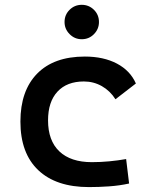

<svg xmlns="http://www.w3.org/2000/svg" viewBox="-20 -760 626 790"><path d="M346.2 9.8Q210.9 9.8 137.5 -59.8Q64 -129.4 64 -259.8Q64 -386.7 132.8 -457Q201.7 -527.3 329.1 -527.3Q406.2 -527.3 461.2 -498.3Q516.1 -469.2 539.1 -416.5L455.1 -351.6Q433.1 -386.2 399.2 -405.5Q365.2 -424.8 325.2 -424.8Q255.4 -424.8 216.6 -383.1Q177.7 -341.3 177.7 -264.6Q177.7 -181.2 224.4 -137Q271 -92.8 357.9 -92.8Q393.6 -92.8 429.4 -96.2Q465.3 -99.6 499 -105.5L511.2 -4.9Q471.2 3.9 428.7 6.8Q386.2 9.8 346.2 9.8ZM316.4 -598.6Q287.1 -598.6 266.4 -619.6Q245.6 -640.6 245.6 -669.4Q245.6 -699.2 266.4 -719.7Q287.1 -740.2 316.4 -740.2Q345.7 -740.2 366.5 -719.7Q387.2 -699.2 387.2 -669.4Q387.2 -640.6 366.7 -619.6Q346.2 -598.6 316.4 -598.6Z"/></svg>

Font: Cascadia Code Medium
Style: Regular
Weight: 500
Monospace: yes
Designer: Aaron Bell
Foundry: Saja Typeworks
Version: Version 2407.024